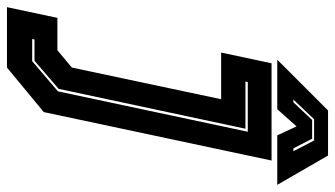

<svg xmlns="http://www.w3.org/2000/svg" viewBox="-278 -518 938 537"><g transform="rotate(90 190.5 -249.0)"><path d="M-58.5 200 -28.5 59H62L110.5 18.5L199 -399H68.5L98.5 -540H370.5L235 97L110.5 200ZM30.5 129.5H92.5L177 57.5L290 -473.5H151L149.5 -467H281.5L170 55.5L91.5 123H32ZM230.5 -698H356.5L438.5 -556H300L275 -610L227 -556H88.5ZM255 -659 200 -601H207.5L257 -653.5H309.5L336.5 -601H344.5L314.5 -659Z"/></g></svg>

Font: Tourney Expanded ExtraBold
Style: Italic
Weight: 800
Width: 7
Italic angle: -12°
Designer: Tyler Finck
Foundry: Etcetera Type Co
Version: Version 1.010; ttfautohint (v1.8.3)